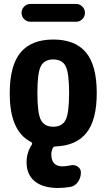

<svg xmlns="http://www.w3.org/2000/svg" viewBox="-20 -730 540 970"><path d="M186.5 -124Q204.1 -89.8 249 -89.8Q293.9 -89.8 311.5 -124Q329.1 -158.2 329.1 -260.3Q329.1 -362.3 311.5 -396Q293.9 -429.7 249 -429.7Q204.1 -429.7 186.5 -396Q168.9 -362.3 168.9 -260.3Q168.9 -158.2 186.5 -124ZM468.8 -259.8Q468.8 -124 417 -59.1Q365.2 5.9 261.7 9.8Q251 9.8 246.1 18.6Q239.3 35.2 239.3 49.8Q239.3 109.4 293.9 110.4Q312.5 110.4 335.9 105.5Q355.5 100.6 372.1 111.3Q388.7 122.1 388.7 141.6Q388.7 168 373.5 189.5Q358.4 210.9 333 214.8Q300.8 219.7 274.4 219.7Q197.3 219.7 155.8 186Q114.3 152.3 114.3 89.8Q114.3 41 140.6 1Q145.5 -7.8 136.7 -12.7Q28.3 -67.4 29.3 -259.8Q29.3 -399.4 84 -464.8Q138.7 -530.3 249 -530.3Q359.4 -530.3 414.1 -465.3Q468.8 -400.4 468.8 -259.8ZM133.8 -710H364.3Q382.8 -710 396 -696.8Q409.2 -683.6 409.2 -665Q409.2 -646.5 396 -633.3Q382.8 -620.1 364.3 -620.1H133.8Q115.2 -620.1 102.1 -633.3Q88.9 -646.5 88.9 -665Q88.9 -683.6 102.1 -696.8Q115.2 -710 133.8 -710Z"/></svg>

Font: Rounded-X Mgen+ 1mn bold
Style: Bold
Weight: 700
Designer: [Source Han Sans]
Ryoko NISHIZUKA  (kana & ideographs); Paul D. Hunt (Latin, Greek & Cyrillic); Wenlong ZHANG  (bopomofo
Version: Version 1.059.20150602